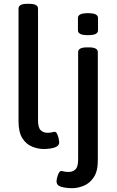

<svg xmlns="http://www.w3.org/2000/svg" viewBox="-20 -773 613 1005"><path d="M210 7Q179 7 148 -5.5Q117 -18 97 -49.5Q77 -81 77 -138V-728Q77 -753 122 -753H133Q179 -753 179 -728V-143Q179 -105 193 -91.5Q207 -78 228 -78Q245 -78 252.5 -80.5Q260 -83 266 -83Q274 -83 279.5 -71Q285 -59 287.5 -46Q290 -33 290 -29Q290 -13 276 -5.5Q262 2 243 4.5Q224 7 210 7ZM440 -589Q412 -589 400 -595.5Q388 -602 388 -614V-679Q388 -691 400 -697.5Q412 -704 440 -704Q469 -704 481 -697.5Q493 -691 493 -679V-614Q493 -602 481 -595.5Q469 -589 440 -589ZM358 212Q326 212 301 205Q276 198 276 176Q276 169 279 156.5Q282 144 287.5 133Q293 122 301 122Q307 122 314.5 124.5Q322 127 340 127Q361 127 375 113.5Q389 100 389 62V-500Q389 -525 435 -525H446Q492 -525 492 -500V67Q492 124 470.5 155.5Q449 187 418 199.5Q387 212 358 212Z"/></svg>

Font: Asap Medium
Style: Regular
Weight: 500
Designer: Pablo Cosgaya
Foundry: Omnibus-Type
Version: Version 3.001; ttfautohint (v1.8.3)